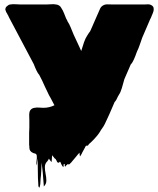

<svg xmlns="http://www.w3.org/2000/svg" viewBox="-20 -721 743 903"><path d="M703 -677Q703 -672 702 -669Q701 -664 698.5 -658.5Q696 -653 694 -648Q691 -639 686 -630Q685 -629 684.5 -627Q684 -625 683 -623L649 -544Q643 -528 637.5 -511Q632 -494 624 -478Q617 -458 610 -442Q603 -426 595 -418L565 -349Q559 -327 553 -306.5Q547 -286 539 -275Q538 -274 537.5 -272Q537 -270 535 -268Q527 -249 519 -241L503 -204Q499 -194 495 -185.5Q491 -177 487 -168Q480 -152 473 -138Q466 -124 458 -114Q456 -111 454 -108Q452 -105 450 -101Q447 -96 443.5 -91.5Q440 -87 437 -83Q435 -80 430 -75Q428 -72 422 -66L408 -52Q406 -50 403.5 -48Q401 -46 399 -44Q398 -42 396 -40Q396 -39 395.5 -39Q395 -39 395 -38Q393 -36 391.5 -36Q390 -36 388 -36Q387 -35 386.5 -35.5Q386 -36 386 -36Q385 -36 385 -35.5Q385 -35 384 -35Q383 -33 380.5 -29Q378 -25 378 -24Q375 -19 372.5 -14Q370 -9 367 -4Q364 4 360 9Q359 10 358 12.5Q357 15 356 14Q355 10 354.5 5.5Q354 1 354 -3Q347 4 338.5 15Q330 26 320 37Q317 40 316 42L307 51Q300 55 302.5 53Q305 51 298 51Q297 52 296 53Q295 54 294 55Q291 56 290 59Q289 60 288 61.5Q287 63 286 62Q284 60 284.5 54.5Q285 49 282 50Q278 51 279 56Q280 61 278 64Q278 65 274 61Q271 57 269.5 53.5Q268 50 266 46Q265 44 264.5 42Q264 40 262 40Q261 39 260.5 40.5Q260 42 258 43Q254 46 251 43Q247 39 247 37Q247 35 243 30Q243 28 241 26.5Q239 25 237 24Q236 22 234 20Q232 18 230 15Q228 12 226 9Q224 16 224 24.5Q224 33 222 41Q222 42 220.5 39.5Q219 37 218 36Q215 33 214 31L210 25Q207 33 202 38Q191 49 191 64.5Q191 80 194.5 96.5Q198 113 198 128.5Q198 144 187 155Q187 161 186 153.5Q185 146 184.5 134Q184 122 183 116Q182 102 181 89Q180 76 178 63Q177 58 177 52.5Q177 47 176 43Q175 63 174 84Q173 105 171 119Q170 127 170 136Q170 145 168 153Q167 155 166.5 158.5Q166 162 164 161Q161 158 160.5 153Q160 148 160 143Q158 120 158 84.5Q158 49 156 27Q156 22 155 31.5Q154 41 153.5 50Q153 59 152 55Q150 48 152 35Q154 22 153 11.5Q152 1 140 0L135 -2Q118 -9 118 -27V-32Q117 -36 117 -40Q117 -44 117 -48V-69Q117 -83 117 -96Q117 -109 118 -121V-156Q118 -164 117.5 -173Q117 -182 118 -189Q119 -200 126 -206.5Q133 -213 143 -214Q153 -216 163.5 -215Q174 -214 183 -214H185Q212 -214 236 -226Q231 -235 226.5 -244Q222 -253 217 -262Q210 -273 204 -287Q198 -301 191 -314Q185 -328 178.5 -341.5Q172 -355 165 -368Q158 -376 151.5 -389.5Q145 -403 139 -419L22 -640L19 -647Q18 -649 16 -652Q14 -655 13 -658Q9 -663 7 -670Q5 -674 5 -676Q5 -680 6 -681Q6 -684 7 -685Q10 -691 17 -695Q22 -700 29 -700Q40 -702 52.5 -701Q65 -700 75 -700H200Q210 -700 221.5 -701Q233 -702 243 -700Q255 -699 264 -690L268 -684Q276 -672 281 -659Q286 -646 291 -634L296 -625Q296 -624 296.5 -623.5Q297 -623 297 -621H298V-620Q306 -608 312.5 -592Q319 -576 326 -559L353 -501Q355 -496 357.5 -491Q360 -486 362 -481Q368 -502 375 -522Q382 -542 391 -555Q395 -561 398 -566Q401 -571 404 -574L413 -594L416 -601L437 -649Q438 -651 439 -653.5Q440 -656 441 -658Q446 -668 450 -678.5Q454 -689 464 -695Q474 -701 485.5 -700.5Q497 -700 508 -700H660Q666 -700 672 -700.5Q678 -701 683 -700Q690 -699 696 -694Q701 -690 702 -685.5Q703 -681 703 -677Z"/></svg>

Font: Rubik Wet Paint
Style: Regular
Weight: 400
Designer: Hubert and Fischer, NaN
Foundry: Hubert and Fischer, NaN
Version: Version 2.200